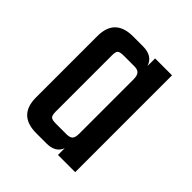

<svg xmlns="http://www.w3.org/2000/svg" viewBox="-112 -695 482 482"><g transform="rotate(45 128.5 -454.0)"><path d="M106.9 -334H144Q156.2 -334 161.1 -339.1Q166 -344.2 166 -357.9V-549.8Q166 -563.5 161.1 -569.3Q156.2 -575.2 144 -575.2H106.9Q93.3 -575.2 89.1 -571.5Q85 -567.9 85 -555.2V-355Q85 -342.3 89.1 -338.1Q93.3 -334 106.9 -334ZM167 -626H227.1V-282.2H166V-306.2Q157.2 -282.2 125 -282.2H88.9Q24.9 -282.2 24.9 -345.2V-563Q24.9 -626 88.9 -626H124Q158.2 -626 167 -599.1Z"/></g></svg>

Font: Teko
Style: Regular
Weight: 400
Designer: Manushi Parikh, Jonny Pinhorn
Foundry: Indian Type Foundry
Version: Version 2.000;PS 1.0;hotconv 1.0.79;makeotf.lib2.5.61930